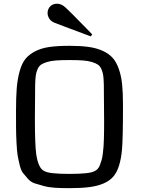

<svg xmlns="http://www.w3.org/2000/svg" viewBox="-20 -981 742 1013"><path d="M64.5 0ZM346.7 11.7Q304.2 11.7 271.2 9.8Q238.3 7.8 210.4 0.2Q182.6 -7.3 162.8 -13.7Q143.1 -20 127.2 -37.8Q111.3 -55.7 101.1 -68.6Q90.8 -81.5 83.5 -111.6Q76.2 -141.6 72.8 -162.8Q69.3 -184.1 67.1 -228.5Q64.9 -272.9 64.7 -304.7Q64.5 -336.4 64.5 -396.5Q64.5 -468.8 68.4 -516.6Q72.3 -564.5 83.7 -605.5Q95.2 -646.5 114 -669.9Q132.8 -693.4 165.3 -710.2Q197.8 -727.1 241 -733.2Q284.2 -739.3 346.7 -739.3Q405.8 -739.3 447.8 -733.4Q489.7 -727.5 522.2 -712.6Q554.7 -697.8 574.5 -675.5Q594.2 -653.3 606.9 -617.2Q619.6 -581.1 624.3 -536.4Q628.9 -491.7 628.9 -427.7Q628.9 -247.1 623.5 -189.9Q614.3 -92.3 578.6 -50.3Q541 -5.4 450.7 6.3Q407.7 11.7 346.7 11.7ZM165.5 -535.6Q164.1 -445.3 164.1 -354Q164.1 -216.3 171.4 -165.5Q183.1 -89.4 215.8 -77.6Q240.2 -63.5 346.7 -63.5Q453.1 -63.5 477.5 -77.6Q486.8 -81.1 494.4 -88.9Q502 -96.7 507.1 -109.9Q512.2 -123 516.1 -136.5Q520 -149.9 522.5 -170.9Q524.9 -191.9 526.4 -208.7Q527.8 -225.6 528.3 -251.7Q528.8 -277.8 529.1 -294.9Q529.3 -312 529.3 -340.3Q529.3 -439 527.8 -535.6Q526.9 -564.9 524.7 -582Q522.5 -599.1 515.4 -615.5Q508.3 -631.8 497.1 -639.6Q485.8 -647.5 465.1 -653.8Q444.3 -660.2 416.5 -662.1Q388.7 -664.1 346.7 -664.1Q304.7 -664.1 276.9 -662.1Q249 -660.2 228.3 -653.8Q207.5 -647.5 196.3 -639.6Q185.1 -631.8 178 -615.5Q170.9 -599.1 168.7 -582Q166.5 -564.9 165.5 -535.6ZM322.3 -944.3Q330.6 -937.5 366.7 -901.4Q402.8 -865.2 434.6 -832.5L466.8 -799.3L458.5 -789.1L413.1 -806.2Q367.7 -823.2 319.3 -841.3Q271 -859.4 265.6 -861.8Q248.5 -869.1 239.7 -883.3Q231 -897.5 231 -912.6Q231 -932.6 244.6 -947Q258.3 -961.4 281.2 -961.4Q302.7 -961.4 322.3 -944.3Z"/></svg>

Font: Coda
Style: Regular
Weight: 400
Designer: vernon adams
Foundry: vernon adams
Version: Version 2.001; ttfautohint (v0.8) -r 50 -G 200 -x